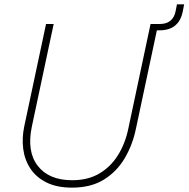

<svg xmlns="http://www.w3.org/2000/svg" viewBox="-20 -850 864 880"><path d="M310 10Q241 10 193.5 -13.5Q146 -37 119.5 -77Q93 -117 86.5 -167Q80 -217 91 -270L191 -740H226L126 -270Q102 -156 153 -90Q204 -24 311 -24Q383 -24 435 -54.5Q487 -85 520.5 -138.5Q554 -192 568 -260L670 -740H712Q773 -740 785 -799L791 -830H824L818 -799Q801 -711 711 -711H699L603 -260Q588 -187 552 -125.5Q516 -64 456.5 -27Q397 10 310 10Z"/></svg>

Font: Be Vietnam Pro Thin
Style: Italic
Weight: 100
Italic angle: -12°
Designer: Lam Bao, Tony Le, Vietanh Nguyen
Foundry: Yellow Type Foundry
Version: Version 1.002; ttfautohint (v1.8.3)